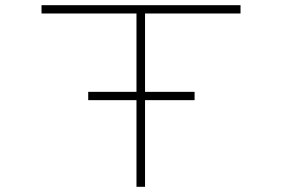

<svg xmlns="http://www.w3.org/2000/svg" viewBox="-20 -720 1090 740"><path d="M320 -366H506V-668H140V-700H907V-668H539V-366H730V-334H539V0H506V-334H320Z"/></svg>

Font: League Mono Extended Thin
Style: Regular
Weight: 100
Width: 9
Designer: Tyler Finck
Foundry: The League of Moveable Type / Tyler Finck
Version: Version 2.210